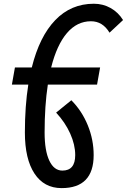

<svg xmlns="http://www.w3.org/2000/svg" viewBox="-20 -762 672 1017"><path d="M306.2 234.4Q213.4 234.4 162.6 157.2Q111.8 80.1 111.8 -60.1Q111.8 -199.7 129.9 -314H43L59.1 -404.8H148.4Q189 -568.4 272.5 -655.3Q356 -742.2 477.1 -742.2Q525.4 -742.2 565.9 -719.5Q606.4 -696.8 631.8 -655.8L560.1 -588.9Q523.9 -649.4 461.9 -649.4Q387.7 -649.4 334.2 -586.4Q280.8 -523.4 251 -404.8H510.3L494.1 -314H233.4Q216.3 -202.1 216.3 -60.1Q216.3 36.1 241.2 88.9Q266.1 141.6 310.5 141.6Q378.4 141.6 378.4 59.6Q378.4 4.4 351.8 -54.7Q325.2 -113.8 277.3 -165.5L357.9 -231Q414.1 -174.3 445.1 -98.1Q476.1 -22 476.1 59.6Q476.1 234.4 306.2 234.4Z"/></svg>

Font: CaskaydiaCove NFP
Style: Italic
Weight: 400
Italic angle: -10°
Designer: Aaron Bell
Foundry: Saja Typeworks
Version: Version 2111.001; VTT 6.35;Nerd Fonts 3.1.1